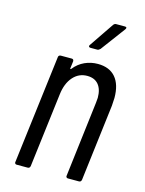

<svg xmlns="http://www.w3.org/2000/svg" viewBox="-108 -766 627 832"><g transform="rotate(15 205.5 -350.0)"><path d="M384 -389Q384 -378 382 -354L340 -10Q338 0 329 0H279Q275 0 272.5 -3Q270 -6 271 -10L312 -348Q314 -364 314 -371Q314 -409 296.5 -430Q279 -451 246 -451Q208 -451 182.5 -422Q157 -393 151 -343L110 -10Q108 0 99 0H49Q45 0 42.5 -3Q40 -6 41 -10L101 -496Q101 -500 104 -503Q107 -506 112 -506H161Q170 -506 170 -496L166 -464Q165 -462 167 -461Q169 -460 171 -463Q191 -488 218.5 -500.5Q246 -513 277 -513Q329 -513 356.5 -481Q384 -449 384 -389ZM222 -584 296 -693Q301 -700 308 -700H348Q354 -700 355 -696.5Q356 -693 352 -688L271 -579Q264 -572 258 -572H227Q222 -572 220 -575.5Q218 -579 222 -584Z"/></g></svg>

Font: Barlow Condensed
Style: Italic
Weight: 400
Width: 3
Italic angle: -7°
Designer: Jeremy Tribby
Foundry: Tribby Type
Version: Version 1.408